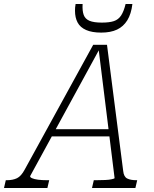

<svg xmlns="http://www.w3.org/2000/svg" viewBox="-70 -940 771 960"><path d="M189 -294H488L490 -258H171ZM422 -703 433 -705 81 -60Q79 -54 90 -49Q101 -44 120.5 -41.5Q140 -39 163 -39H176L167 0H-50L-41 -39H-35Q-6 -39 15 -49Q36 -59 54 -93L396 -716H465L546 -85Q549 -56 566 -47.5Q583 -39 611 -39H616L607 0H390L399 -39H413Q436 -39 456.5 -40Q477 -41 489.5 -44Q502 -47 503 -49ZM436 -777Q483 -777 515 -792Q547 -807 566.5 -838.5Q586 -870 592 -920H558Q549 -883 535.5 -862.5Q522 -842 499.5 -834.5Q477 -827 439 -827Q399 -827 377.5 -836Q356 -845 348.5 -865.5Q341 -886 343 -920H308Q306 -910 305.5 -902Q305 -894 305 -886Q305 -852 318 -827.5Q331 -803 360.5 -790Q390 -777 436 -777Z"/></svg>

Font: Roboto Serif 20pt Thin
Style: Italic
Weight: 250
Italic angle: -10°
Version: Version 1.007